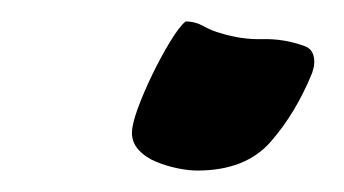

<svg xmlns="http://www.w3.org/2000/svg" viewBox="-20 -431 321 179"><path d="M153 -411Q162 -411 170 -406.5Q178 -402 186 -400Q205 -394 225 -394.5Q245 -395 264 -388Q273 -385 273 -373Q273 -369 271 -363Q256 -326 232.5 -299Q209 -272 164 -272Q156 -272 146 -274Q136 -276 126 -280Q116 -284 109.5 -291Q103 -298 103 -307Q103 -315 108.5 -330Q114 -345 122 -361.5Q130 -378 138.5 -392Q147 -406 153 -411Z"/></svg>

Font: Praegefest
Style: Regular
Weight: 600
Designer: Peter Wiegel nach alter Vorlage
Foundry: Peter Wiegel
Version: Version 1.000